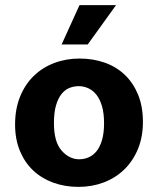

<svg xmlns="http://www.w3.org/2000/svg" viewBox="-20 -720 618 751"><path d="M539 -243Q539 -184 519.5 -137Q500 -90 466 -57Q432 -24 386 -6.5Q340 11 287 11Q234 11 188.5 -5.5Q143 -22 110 -53Q77 -84 58 -129.5Q39 -175 39 -233Q39 -294 58.5 -342Q78 -390 112 -423Q146 -456 192 -473.5Q238 -491 291 -491Q344 -491 389.5 -475Q435 -459 468 -427.5Q501 -396 520 -350Q539 -304 539 -243ZM387 -238Q387 -277 379 -304.5Q371 -332 357 -349.5Q343 -367 325 -375Q307 -383 288 -383Q269 -383 251.5 -376Q234 -369 220.5 -352Q207 -335 199 -307.5Q191 -280 191 -238Q191 -165 221 -131Q251 -97 290 -97Q309 -97 326.5 -104.5Q344 -112 357.5 -128.5Q371 -145 379 -172Q387 -199 387 -238ZM323 -546H221L291 -700H434Z"/></svg>

Font: Ek Mukta ExtraBold
Style: Regular
Weight: 800
Designer: Girish Dalvi and Yashodeep Gholap
Foundry: Ek Type
Version: Version 2.538;PS 1.002;hotconv 16.6.51;makeotf.lib2.5.65220;